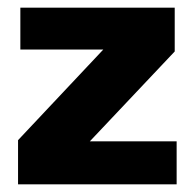

<svg xmlns="http://www.w3.org/2000/svg" viewBox="-20 -480 507 500"><path d="M214 -112 435 -346V-460H33V-351H249L27 -115V0H440V-112Z"/></svg>

Font: FilmFarsi_V5 Display
Style: Regular
Weight: 400
Designer: Borna Izadpanah
Foundry: Borna Izadpanah
Version: Version 1.000;PS 001.000;hotconv 1.0.88;makeotf.lib2.5.64775